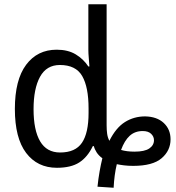

<svg xmlns="http://www.w3.org/2000/svg" viewBox="-20 -780 831 904"><path d="M439 99Q443 61 449 27Q455 -7 462 -35Q445 -47 435 -62.5Q425 -78 422 -92H417Q392 -40 353 -15Q314 10 248 10Q156 10 103 -60Q50 -130 50 -267Q50 -404 103 -475Q156 -546 247 -546Q300 -546 336.5 -524Q373 -502 396 -467H401Q400 -484 398 -506.5Q396 -529 396 -545V-760H482V-190Q482 -168 484.5 -150Q487 -132 495 -117Q526 -179 568.5 -205.5Q611 -232 663 -232Q719 -231 751 -201Q783 -171 783 -124Q783 -71 741 -35Q699 1 607 1Q583 1 563.5 -1.5Q544 -4 530 -7Q518 43 515 104ZM263 -62Q335 -62 366 -108Q397 -154 397 -248V-269Q397 -370 367 -422Q337 -474 262 -474Q199 -474 168.5 -418.5Q138 -363 138 -266Q138 -167 169 -114.5Q200 -62 263 -62ZM613 -66Q661 -66 683 -81Q705 -96 705 -120Q705 -137 691.5 -150Q678 -163 652 -163Q615 -163 590.5 -140.5Q566 -118 550 -74Q577 -66 613 -66Z"/></svg>

Font: Noto Sans SemiCondensed
Style: Regular
Weight: 400
Width: 4
Designer: Monotype Design Team
Foundry: Monotype Imaging Inc.
Version: Version 2.013; ttfautohint (v1.8.4.7-5d5b)